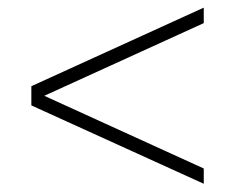

<svg xmlns="http://www.w3.org/2000/svg" viewBox="-20 -632 600 490"><path d="M60 -363V-412L500 -612.5V-573L93 -387.5L500 -202V-163Z"/></svg>

Font: Bodoni* 06pt Medium
Style: Italic
Weight: 500
Italic angle: -13°
Version: Version 2.3